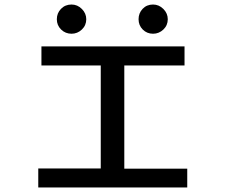

<svg xmlns="http://www.w3.org/2000/svg" viewBox="-20 -828 1040 848"><path d="M149 0V-84H425V-539H163V-623H795V-539H529V-83H807V0ZM296 -679Q269 -679 250 -697.5Q231 -716 231 -743Q231 -770 249.5 -789Q268 -808 296 -808Q322 -808 341.5 -788.5Q361 -769 361 -743Q361 -716 341.5 -697.5Q322 -679 296 -679ZM656 -679Q629 -679 610.5 -697.5Q592 -716 592 -743Q592 -770 610 -789Q628 -808 656 -808Q682 -808 701.5 -788.5Q721 -769 721 -743Q721 -716 701.5 -697.5Q682 -679 656 -679Z"/></svg>

Font: Inconsolata UltraExpanded Medium
Style: Regular
Weight: 500
Width: 9
Monospace: yes
Designer: Raph Levien, Cyreal, Brenton Simpson
Foundry: Raph Levien, Cyreal, Google
Version: Version 3.001; ttfautohint (v1.8.2.53-6de2)